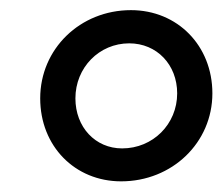

<svg xmlns="http://www.w3.org/2000/svg" viewBox="-20 -759 433 373"><path d="M215.3 -406.7C314.5 -406.7 392.6 -481.9 392.6 -577.6C392.6 -670.4 324.7 -739.3 234.4 -739.3C135.7 -739.3 58.1 -664.1 58.1 -567.9C58.1 -475.1 125.5 -406.7 215.3 -406.7ZM126.5 -567.9C126.5 -627.9 172.9 -674.8 231 -674.8C284.7 -674.8 324.2 -633.3 324.2 -577.6C324.2 -517.6 276.9 -470.7 217.3 -470.7C165 -470.7 126.5 -512.2 126.5 -567.9Z"/></svg>

Font: Guggenheim Sans Display
Style: Italic
Weight: 400
Italic angle: -7°
Designer: Modified by Tom Baber under direction of Pentagram Design 2023
Foundry: rsms
Version: Version 1.001;Glyphs 3.1.2 (3151)